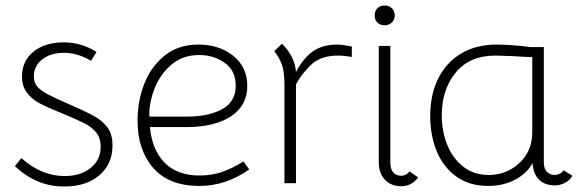

<svg xmlns="http://www.w3.org/2000/svg" viewBox="-20 -667 2117 698"><path d="M34 -63 58 -92Q131 -27 215 -27Q272 -27 309 -56Q346 -85 346 -134Q346 -165 330 -185Q314 -205 286.5 -219Q259 -233 203 -256Q151 -277 123 -292Q95 -307 77.5 -330.5Q60 -354 60 -389Q60 -445 101.5 -479Q143 -513 212 -513Q276 -513 331 -478L311 -446Q262 -475 213 -475Q164 -475 133.5 -451Q103 -427 103 -389Q103 -368 114.5 -353.5Q126 -339 153 -324.5Q180 -310 238 -285Q298 -259 327 -242Q356 -225 372.5 -201Q389 -177 389 -139Q389 -70 341 -29.5Q293 11 214 11Q163 11 119 -7Q75 -25 34 -63Z M480 -229Q480 -298 504 -361Q528 -424 578 -464.5Q628 -505 701 -505Q777 -505 828 -464Q879 -423 879 -355Q879 -283 819.5 -244Q760 -205 658 -205H525Q533 -121 579 -75Q625 -29 705 -29Q750 -29 787.5 -42Q825 -55 865 -80L886 -51Q801 9 705 9Q594 9 537 -56.5Q480 -122 480 -229ZM837 -356Q837 -410 797 -438.5Q757 -467 704 -467Q643 -467 601.5 -430.5Q560 -394 540.5 -341.5Q521 -289 523 -243H658Q738 -243 787.5 -270Q837 -297 837 -356Z M1259 -498V-460Q1230 -465 1209 -465Q1152 -465 1117 -437Q1102 -424 1085 -403.5Q1068 -383 1056 -360V-1H1014V-362Q1014 -406 1005 -431.5Q996 -457 977 -481L1005 -508Q1027 -487 1040.5 -460.5Q1054 -434 1056 -405Q1069 -431 1087 -452Q1105 -473 1123 -484Q1157 -505 1207 -505Q1221 -505 1259 -498Z M1439 -28Q1456 -28 1469 -44L1500 -22Q1477 10 1438 10Q1402 10 1379.5 -13.5Q1357 -37 1357 -77V-500H1399V-76Q1399 -52 1410 -40Q1421 -28 1439 -28ZM1342 -611Q1342 -627 1352 -637Q1362 -647 1378 -647Q1394 -647 1404.5 -637Q1415 -627 1415 -611Q1415 -595 1404.5 -585Q1394 -575 1378 -575Q1362 -575 1352 -585Q1342 -595 1342 -611Z M2061 -28Q2051 -11 2033.5 -2Q2016 7 1997 7Q1961 7 1940 -13.5Q1919 -34 1916 -74Q1895 -36 1852 -13.5Q1809 9 1755 9Q1686 9 1638.5 -25.5Q1591 -60 1567.5 -117.5Q1544 -175 1544 -245Q1544 -323 1573 -381.5Q1602 -440 1656.5 -472.5Q1711 -505 1786 -505Q1809 -505 1844.5 -502.5Q1880 -500 1907 -496H1957V-78Q1957 -54 1968 -42.5Q1979 -31 1997 -31Q2006 -31 2015.5 -36Q2025 -41 2029 -48ZM1915 -460Q1899 -459 1843 -463L1782 -465Q1687 -465 1636.5 -403Q1586 -341 1586 -247Q1586 -191 1605.5 -141.5Q1625 -92 1663.5 -61.5Q1702 -31 1756 -31Q1805 -31 1843 -55Q1881 -79 1900 -117Q1915 -147 1915 -186Z"/></svg>

Font: Bellota Light
Style: Regular
Weight: 300
Designer: Kemie Guaida
Foundry: Kemie Guaida
Version: Version 4.001